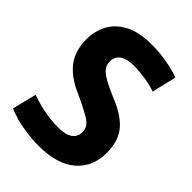

<svg xmlns="http://www.w3.org/2000/svg" viewBox="-211 -805 911 911"><g transform="rotate(45 244.0 -350.0)"><path d="M449 -678 420 -555Q386 -567 345.5 -573Q305 -579 268 -579Q224 -579 199.5 -562Q175 -545 175 -512Q175 -478 206 -455Q237 -432 312 -401Q394 -368 433 -321Q472 -274 472 -194Q472 -102 408 -46Q344 10 219 10Q172 10 115.5 1Q59 -8 8 -30L38 -152Q86 -134 134.5 -125.5Q183 -117 221 -117Q321 -117 321 -185Q321 -220 281.5 -244Q242 -268 162 -304Q91 -338 56.5 -386.5Q22 -435 22 -510Q22 -563 46 -608.5Q70 -654 122.5 -682Q175 -710 261 -710Q314 -710 367.5 -700Q421 -690 449 -678Z"/></g></svg>

Font: Georama SemiCondensed
Style: Bold
Weight: 700
Width: 4
Designer: Jean-Baptiste Levee
Foundry: Production Type
Version: Version 1.000